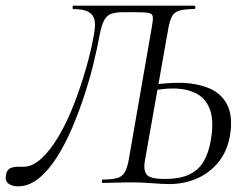

<svg xmlns="http://www.w3.org/2000/svg" viewBox="-39 -645 866 677"><path d="M24 12Q4 12 -9 2.5Q-22 -7 -18 -29Q-14 -47 -2.5 -52Q9 -57 25 -57Q30 -57 35 -57Q40 -57 44 -57Q76 -57 108 -87Q140 -117 169 -166.5Q198 -216 222 -278Q246 -340 264.5 -404.5Q283 -469 293 -528Q298 -555 294.5 -573.5Q291 -592 274 -602.5Q257 -613 219 -613Q217 -613 217 -619Q217 -625 219 -625H645Q650 -625 650 -619Q650 -613 645 -613Q612 -613 593.5 -607.5Q575 -602 567 -586.5Q559 -571 554 -542L472 -79Q466 -48 477 -31Q488 -14 541 -14Q596 -14 629 -30Q662 -46 679.5 -76.5Q697 -107 704 -149Q716 -216 702 -256.5Q688 -297 654 -315Q620 -333 570 -333Q551 -333 531.5 -330.5Q512 -328 491 -325L492 -345Q519 -349 544 -351Q569 -353 591 -353Q650 -353 695.5 -335Q741 -317 762 -276Q783 -235 772 -167Q762 -111 731 -73Q700 -35 655 -15.5Q610 4 558 4Q535 4 497 1Q459 -2 430 -2Q398 -2 371 -1Q344 0 324 0Q320 0 320 -6Q320 -12 324 -12Q357 -12 375 -17.5Q393 -23 401.5 -38.5Q410 -54 415 -82L495 -542Q501 -573 500 -585Q499 -597 485 -599.5Q471 -602 436 -602H395Q370 -602 354 -596.5Q338 -591 328.5 -574Q319 -557 312 -520Q305 -481 292 -426.5Q279 -372 259.5 -312Q240 -252 215.5 -194.5Q191 -137 161.5 -90.5Q132 -44 97.5 -16Q63 12 24 12Z"/></svg>

Font: Cormorant
Style: Italic
Weight: 400
Italic angle: -10°
Designer: Christian Thalmann (Catharsis Fonts)
Foundry: Catharsis Fonts
Version: Version 4.000